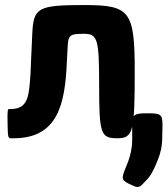

<svg xmlns="http://www.w3.org/2000/svg" viewBox="-20 -548 664 761"><path d="M314 -528C131 -528 113 -518 108 -416C103 -313 103 -299 101 -256C100 -241 99 -228 98 -217C93 -159 84 -116 24 -116H17C10 -116 9 -111 10 -58C11 -5 12 0 23 0H34C208 0 238 -133 245 -303L248 -359C250 -409 256 -414 312 -414C367 -414 373 -395 373 -207C373 -19 379 0 444 0C508 0 514 -24 514 -264C514 -504 496 -528 314 -528ZM490 180C524 197 530 198 547 180C565 160 578 155 605 87C616 61 623 31 623 -3L624 -51C624 -95 618 -99 564 -99C510 -99 504 -94 504 -48V4C504 39 497 67 488 92C462 157 456 163 490 180Z"/></svg>

Font: Asimov Print
Style: A
Weight: 500
Designer: Google
Version: Version 2.000980: 2014